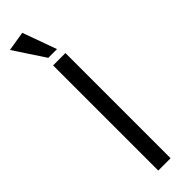

<svg xmlns="http://www.w3.org/2000/svg" viewBox="-270 -777 774 774"><g transform="rotate(-45 117.0 -390.0)"><path d="M152.3 -599.6Q134.8 -599.6 82 -599.6Q82 -581.1 82 -524.4Q82 -393.6 82 0Q99.6 0 152.3 0Q152.3 -150.4 152.3 -599.6ZM89.8 -634.8Q102.5 -634.8 139.6 -634.8Q127 -670.9 86.9 -780.3Q66.4 -776.4 2.9 -766.6Q24.4 -734.4 89.8 -634.8Z"/></g></svg>

Font: TextaAlt
Style: Regular
Weight: 400
Designer: Daniel Hernandez & Miguel Hernandez
Version: Version 1.005;com.myfonts.easy.latinotype.texta.alt-regular.